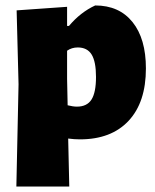

<svg xmlns="http://www.w3.org/2000/svg" viewBox="-20 -499 569 704"><path d="M226 -474V-404H233Q275 -454 329 -479Q417 -479 466 -418Q515 -357 515 -248Q515 -124 451.5 -56Q388 12 273 12Q253 12 230 9L234 185H40L48 -190L41 -461ZM226 -210 228 -113Q248 -108 262 -108Q299 -108 315.5 -134Q332 -160 332 -217Q332 -273 316 -299Q300 -325 265 -325Q243 -325 226 -313Z"/></svg>

Font: Alegreya Sans Black
Style: Regular
Weight: 900
Designer: Juan Pablo del Peral
Foundry: Huerta Tipografica
Version: Version 2.007